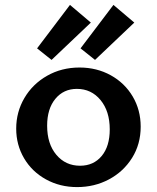

<svg xmlns="http://www.w3.org/2000/svg" viewBox="-20 -755 640 782"><path d="M131 -558 265 -735 350 -663 190 -511ZM308 -558 442 -735 527 -663 367 -511ZM46 -231Q46 -299 79.5 -356Q113 -413 172 -446.5Q231 -480 304 -480Q374 -480 431 -448.5Q488 -417 520.5 -362Q553 -307 553 -239Q553 -168 518 -112Q483 -56 424 -24.5Q365 7 294 7Q224 7 167 -24.5Q110 -56 78 -110.5Q46 -165 46 -231ZM427 -228Q427 -302 389.5 -347.5Q352 -393 293 -393Q239 -393 205.5 -352.5Q172 -312 172 -243Q172 -169 209.5 -124.5Q247 -80 306 -80Q361 -80 394 -119.5Q427 -159 427 -228Z"/></svg>

Font: Ysabeau SC
Style: Bold
Weight: 700
Designer: Christian Thalmann (Catharsis Fonts)
Version: Version 0.003